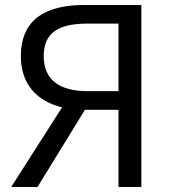

<svg xmlns="http://www.w3.org/2000/svg" viewBox="-20 -753 689 773"><path d="M457 -386H333C219 -386 156 -432 156 -527C156 -624 219 -658 333 -658H457ZM320 -733C171 -733 64 -680 64 -527C64 -410 133 -344 230 -321L25 0H131L322 -311H457V0H549V-733Z"/></svg>

Font: Source Han Sans CN Regular
Style: Regular
Weight: 400
Designer: Ryoko NISHIZUKA (kana & ideographs); Paul D. Hunt (Latin, Greek & Cyrillic); Wenlong ZHANG (bopomofo); Sandoll Communica
Foundry: Adobe Systems Incorporated
Version: Version 1.004;PS 1.004;hotconv 1.0.82;makeotf.lib2.5.63406